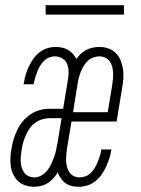

<svg xmlns="http://www.w3.org/2000/svg" viewBox="-20 -708 540 736"><path d="M112 8Q95 8 78.5 3Q62 -2 50.5 -12.5Q39 -23 31.5 -38Q24 -53 21.5 -69.5Q19 -86 20 -103.5Q21 -121 24 -138Q27 -157 32.5 -175Q38 -193 46.5 -210.5Q55 -228 68 -243.5Q81 -259 97.5 -270Q114 -281 132.5 -286Q151 -291 170 -291H222L240 -400Q243 -416 243 -432Q243 -448 237.5 -462Q232 -476 219 -484Q206 -492 190 -492Q179 -492 168 -487.5Q157 -483 148.5 -474.5Q140 -466 133.5 -455.5Q127 -445 123 -434Q119 -423 115.5 -412Q112 -401 110 -390L109 -385H70L72 -392Q74 -408 79 -423.5Q84 -439 91 -454Q98 -469 108 -483Q118 -497 131.5 -507.5Q145 -518 161 -523Q177 -528 193 -528Q206 -528 218 -525.5Q230 -523 240.5 -517Q251 -511 259 -502Q267 -493 273 -482Q280 -493 290 -502Q300 -511 311.5 -517Q323 -523 336 -525.5Q349 -528 361 -528Q379 -528 395 -522.5Q411 -517 423 -505.5Q435 -494 441.5 -478.5Q448 -463 451 -446Q454 -429 453 -411Q452 -393 449 -376L427 -242H254L237 -139Q235 -126 234 -114Q233 -102 233.5 -90.5Q234 -79 237 -67.5Q240 -56 246.5 -47Q253 -38 263 -33Q273 -28 285 -28Q297 -28 308.5 -32.5Q320 -37 329 -46Q338 -55 344 -65.5Q350 -76 354.5 -87Q359 -98 362.5 -109Q366 -120 368 -132V-135H407L406 -130Q404 -114 398.5 -98.5Q393 -83 386 -67.5Q379 -52 369 -38Q359 -24 345 -13Q331 -2 314.5 3Q298 8 282 8Q268 8 255 5Q242 2 231.5 -5.5Q221 -13 213.5 -24Q206 -35 201 -47Q194 -35 184.5 -24.5Q175 -14 163.5 -6.5Q152 1 138.5 4.5Q125 8 112 8ZM393 -278 410 -381Q412 -394 413 -406Q414 -418 413.5 -429.5Q413 -441 410 -452.5Q407 -464 400.5 -473Q394 -482 383.5 -487Q373 -492 361 -492Q349 -492 338 -488Q327 -484 317.5 -475.5Q308 -467 301.5 -456.5Q295 -446 290.5 -435Q286 -424 283 -413Q280 -402 278 -390L260 -278ZM112 -28Q126 -28 139.5 -36Q153 -44 162 -55.5Q171 -67 177 -80.5Q183 -94 188 -107.5Q193 -121 195.5 -135Q198 -149 201 -163L216 -255H170Q156 -255 141.5 -250.5Q127 -246 114.5 -237Q102 -228 93.5 -215.5Q85 -203 79 -189.5Q73 -176 69 -162Q65 -148 63 -134Q61 -122 60 -110.5Q59 -99 59.5 -87.5Q60 -76 63.5 -65Q67 -54 73.5 -45.5Q80 -37 90 -32.5Q100 -28 112 -28ZM155 -652V-688H455V-652Z"/></svg>

Font: Iosevka Extralight Oblique
Style: Regular
Weight: 200
Italic angle: -9°
Monospace: yes
Designer: Belleve Invis
Foundry: Belleve Invis
Version: Version 32.5.0; ttfautohint (v1.8.4)